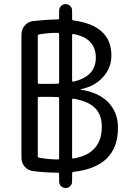

<svg xmlns="http://www.w3.org/2000/svg" viewBox="-20 -858 638 940"><path d="M269.5 -689.5Q269.5 -697.3 261.7 -697.3H260.7Q213.9 -697.3 171.9 -689.5Q165 -688.5 165 -681.6V-455.1Q165 -447.3 171.9 -447.3H231.4Q251 -447.3 261.7 -448.2Q269.5 -448.2 269.5 -455.1ZM339.8 -691.4Q333 -692.4 333 -685.5V-462.9Q333 -460.9 335.4 -459Q337.9 -457 339.8 -458Q449.2 -484.4 449.2 -575.2Q449.2 -670.9 339.8 -691.4ZM269.5 -375Q269.5 -382.8 262.7 -382.8Q251 -383.8 231.4 -383.8H171.9Q165 -383.8 165 -377V-93.8Q165 -86.9 171.9 -85.9Q214.8 -78.1 261.7 -77.1Q269.5 -77.1 269.5 -84ZM339.8 -375Q333 -376 333 -369.1V-87.9Q333 -81.1 339.8 -82Q478.5 -105.5 478.5 -237.3Q478.5 -296.9 444.3 -330.1Q412.1 -362.3 339.8 -375ZM261.7 -762.7Q269.5 -762.7 269.5 -769.5V-806.6Q269.5 -819.3 278.8 -828.6Q288.1 -837.9 301.3 -837.9Q314.5 -837.9 323.7 -828.6Q333 -819.3 333 -806.6V-765.6Q333 -758.8 339.8 -757.8Q525.4 -733.4 525.4 -585.9Q525.4 -525.4 484.4 -480.5Q444.3 -435.5 375 -420.9Q374 -420.9 374 -419.9Q374 -418.9 375 -418.9Q461.9 -406.2 509.8 -357.4Q557.6 -307.6 557.6 -232.4Q557.6 -41 339.8 -16.6Q333 -15.6 333 -7.8V31.2Q333 43.9 323.7 53.2Q314.5 62.5 301.3 62.5Q288.1 62.5 278.8 53.2Q269.5 43.9 269.5 31.2V-5.9Q269.5 -12.7 262.7 -12.7Q201.2 -12.7 141.6 -20.5Q117.2 -23.4 101.1 -42Q85 -60.5 85 -85.9V-688.5Q85 -713.9 101.1 -732.9Q117.2 -752 141.6 -754.9Q201.2 -761.7 260.7 -762.7Z"/></svg>

Font: Gen Jyuu Gothic P Normal
Style: Regular
Weight: 300
Designer: [Source Han Sans]
Ryoko NISHIZUKA  (kana & ideographs); Paul D. Hunt (Latin, Greek & Cyrillic); Wenlong ZHANG  (bopomofo
Version: Version 1.002.20150607